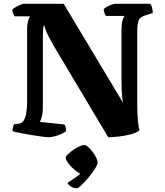

<svg xmlns="http://www.w3.org/2000/svg" viewBox="-20 -724 870 1013"><path d="M237 0Q228 0 204 -3Q180 -6 150 -11Q120 -16 91.5 -21.5Q63 -27 46 -32Q46 -42 48.5 -52.5Q51 -63 54 -68L81 -72Q96 -74 105 -88Q114 -102 118.5 -127Q123 -152 123 -186V-565Q123 -598 129 -616Q135 -634 139 -638H57Q53 -643 49.5 -652.5Q46 -662 45 -674Q51 -680 63.5 -687Q76 -694 88.5 -699Q101 -704 106 -704H316L629 -182Q625 -203 623 -229.5Q621 -256 621 -307V-563Q621 -597 626.5 -616.5Q632 -636 638 -640H538Q536 -644 532 -653.5Q528 -663 527 -676Q532 -682 544 -688.5Q556 -695 569 -699.5Q582 -704 588 -704H773Q778 -698 782 -684.5Q786 -671 786 -655L752 -645Q734 -639 723.5 -632Q713 -625 708.5 -607Q704 -589 704 -552V-175Q704 -119 708 -83Q712 -47 716 -36Q699 -23 668.5 -15Q638 -7 606 -3.5Q574 0 551 0L263 -483Q238 -526 226.5 -552.5Q215 -579 215 -589H210Q209 -582 207.5 -565Q206 -548 206 -517V-149Q206 -129 201 -109.5Q196 -90 190 -81L321 -67Q323 -64 326 -54Q329 -44 329 -32Q319 -24 302 -16.5Q285 -9 267 -4.5Q249 0 237 0ZM387 269Q366 269 353.5 260Q341 251 336 241Q359 226 384 208.5Q409 191 424 170L419 196Q408 196 392.5 186Q377 176 362 161.5Q347 147 337 132.5Q327 118 327 109Q327 101 338.5 89.5Q350 78 366 67Q382 56 398.5 48.5Q415 41 424 41Q433 41 445 51.5Q457 62 468.5 77Q480 92 487.5 107.5Q495 123 495 132Q495 144 481 166.5Q467 189 447 212.5Q427 236 410 252.5Q393 269 387 269Z"/></svg>

Font: Texturina Medium 12pt ExtraBold
Style: Regular
Weight: 800
Version: Version 1.002